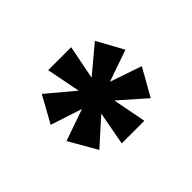

<svg xmlns="http://www.w3.org/2000/svg" viewBox="-84 -901 703 703"><g transform="rotate(-45 267.0 -550.0)"><path d="M303 -608C303 -608 329 -740 329 -740C329 -740 210 -740 210 -740C210 -740 236 -608 236 -608C236 -608 132 -695 132 -695C132 -695 75 -592 75 -592C75 -592 197 -552 197 -552C197 -552 74 -509 74 -509C74 -509 136 -401 136 -401C136 -401 235 -490 235 -490C235 -490 211 -360 211 -360C211 -360 328 -360 328 -360C328 -360 303 -490 303 -490C303 -490 403 -402 403 -402C403 -402 463 -508 463 -508C463 -508 340 -550 340 -550C340 -550 463 -593 463 -593C463 -593 407 -695 407 -695C407 -695 303 -608 303 -608Z"/></g></svg>

Font: Girnar Poppins
Style: Bold
Weight: 500
Designer: Ninad Kale (Devanagari), Jonny Pinhorn (Latin)
Foundry: Indian Type Foundry
Version: ""